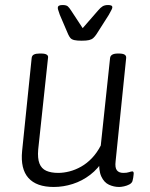

<svg xmlns="http://www.w3.org/2000/svg" viewBox="-20 -738 597 764"><path d="M194 6Q125 6 93 -30Q61 -66 68 -137L106 -507Q107 -517 115 -521Q123 -525 137 -525H144Q159 -525 166 -520.5Q173 -516 171 -507L132 -143Q129 -108 137 -87.5Q145 -67 164 -58.5Q183 -50 212 -50Q233 -50 256.5 -56Q280 -62 303 -75Q326 -88 346 -109Q366 -130 381 -159L418 -507Q420 -525 449 -525H453Q469 -525 476 -520.5Q483 -516 482 -507L440 -96Q437 -71 445 -60.5Q453 -50 471 -50Q485 -50 493.5 -53Q502 -56 507 -56Q509 -56 510.5 -54Q512 -52 512 -48Q512 -47 511.5 -42Q511 -37 510 -30.5Q509 -24 507 -17Q504 -9 494.5 -4Q485 1 473.5 3.5Q462 6 454 6Q433 6 413.5 -3Q394 -12 383 -36Q372 -60 375 -104L394 -105Q371 -67 339 -42.5Q307 -18 269.5 -6Q232 6 194 6ZM410 -718Q418 -718 422.5 -716Q427 -714 427 -709Q427 -705 423.5 -698.5Q420 -692 413 -679L364 -602Q358 -593 351.5 -587Q345 -581 334.5 -578.5Q324 -576 305 -576Q286 -576 275.5 -578.5Q265 -581 260 -587Q255 -593 251 -602L218 -679Q215 -689 212.5 -695.5Q210 -702 210 -706Q210 -713 215 -715.5Q220 -718 229 -718Q244 -718 250 -712.5Q256 -707 263 -696L309 -626L370 -696Q380 -708 388.5 -713Q397 -718 410 -718Z"/></svg>

Font: Asap Light
Style: Italic
Weight: 300
Italic angle: -6°
Designer: Pablo Cosgaya
Foundry: Omnibus-Type
Version: Version 3.001